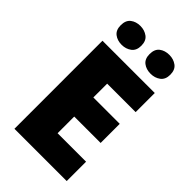

<svg xmlns="http://www.w3.org/2000/svg" viewBox="-276 -1014 1101 1101"><g transform="rotate(45 274.5 -464.0)"><path d="M501 0H77V-714H501V-559H270V-447H484V-292H270V-157H501ZM88 -851Q88 -891 112 -909.5Q136 -928 171 -928Q205 -928 230 -909.5Q255 -891 255 -851Q255 -812 230 -793.5Q205 -775 171 -775Q136 -775 112 -793.5Q88 -812 88 -851ZM322 -851Q322 -891 346 -909.5Q370 -928 406 -928Q440 -928 465 -909.5Q490 -891 490 -851Q490 -812 465 -793.5Q440 -775 406 -775Q370 -775 346 -793.5Q322 -812 322 -851Z"/></g></svg>

Font: Noto Sans Cherokee Black
Style: Regular
Weight: 900
Designer: Monotype Design Team
Foundry: Monotype Imaging Inc.
Version: Version 2.001; ttfautohint (v1.8.4.7-5d5b)